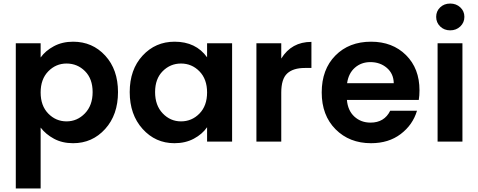

<svg xmlns="http://www.w3.org/2000/svg" viewBox="-20 -798 2695 1082"><path d="M209 -474Q236 -512 283.5 -537.5Q331 -563 392 -563Q501 -563 573 -484.5Q645 -406 645 -279Q645 -151 572.5 -71Q500 9 392 9Q331 9 284.5 -16Q238 -41 209 -79V264H69V-554H209ZM355 -440Q295 -440 252 -396Q209 -352 209 -277Q209 -202 252 -158Q295 -114 355 -114Q415 -114 458.5 -159Q502 -204 502 -279Q502 -354 459 -397Q416 -440 355 -440Z M964 -563Q1084 -563 1147 -475V-554H1288V0H1147V-81Q1120 -42 1072.5 -16.5Q1025 9 963 9Q856 9 783.5 -71.5Q711 -152 711 -279Q711 -406 783.5 -484.5Q856 -563 964 -563ZM1000 -440Q940 -440 897 -397Q854 -354 854 -279Q854 -204 897 -159Q940 -114 1000 -114Q1061 -114 1104 -158Q1147 -202 1147 -277Q1147 -352 1104 -396Q1061 -440 1000 -440Z M1565 -276V0H1425V-554H1565V-468Q1623 -562 1735 -562V-415H1698Q1632 -415 1598.5 -384Q1565 -353 1565 -276Z M2067 -448Q2016 -448 1980 -416.5Q1944 -385 1936 -329H2199Q2198 -383 2160 -415.5Q2122 -448 2067 -448ZM2330 -174Q2306 -94 2238 -42.5Q2170 9 2071 9Q1949 9 1871 -69.5Q1793 -148 1793 -277Q1793 -407 1870 -485Q1947 -563 2071 -563Q2192 -563 2268 -487.5Q2344 -412 2344 -289Q2344 -259 2340 -235H1935Q1940 -175 1977 -141Q2014 -107 2068 -107Q2146 -107 2179 -174Z M2446 0V-554H2586V0ZM2574 -649Q2551 -627 2517 -627Q2483 -627 2460.5 -649Q2438 -671 2438 -703Q2438 -735 2460.5 -756.5Q2483 -778 2517 -778Q2551 -778 2574 -756.5Q2597 -735 2597 -703Q2597 -671 2574 -649Z"/></svg>

Font: SVN-Poppins SemiBold
Style: Regular
Weight: 600
Designer: Ninad Kale (Devanagari), Jonny Pinhorn (Latin)
Foundry: Indian Type Foundry
Version: Version 3.002 2017